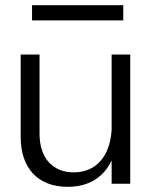

<svg xmlns="http://www.w3.org/2000/svg" viewBox="-20 -711 598 743"><path d="M265 -44C188 -44 133 -95 133 -194V-500H60V-181C60 -61 126 12 242 12C326 12 382 -27 412 -90V0H484V-500H412V-208C405 -102 349 -44 265 -44ZM104 -691V-632H457V-691Z"/></svg>

Font: Absans
Style: Regular
Weight: 400
Designer: Valerio Monopoli
Version: Version 1.200;Glyphs 3.2 (3217)